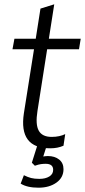

<svg xmlns="http://www.w3.org/2000/svg" viewBox="-20 -681 395 892"><path d="M213 8Q66 8 91 -155L138 -452H38L47 -501H146L168 -641L232 -661L207 -501H355L347 -452H199L154 -165Q144 -103 160 -74Q176 -45 220 -45Q239 -45 255 -48.5Q271 -52 283 -58L275 -4Q261 2 246 5Q231 8 213 8ZM159 191Q106 191 76 172L91 133Q109 142 124.5 146Q140 150 163 150Q191 150 209 139Q227 128 227 108Q227 80 192 80Q181 80 170 81.5Q159 83 142 89L128 75L158 -20H202L181 46Q193 44 203 44Q234 44 254.5 60Q275 76 275 105Q275 144 242 167.5Q209 191 159 191Z"/></svg>

Font: Mulish Light
Style: Italic
Weight: 300
Italic angle: -9°
Designer: Vernon Adams
Foundry: Vernon Adams
Version: Version 3.603; ttfautohint (v1.8.3)